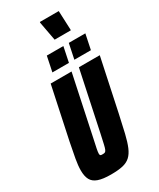

<svg xmlns="http://www.w3.org/2000/svg" viewBox="-262 -1141 1013 1226"><g transform="rotate(-30 244.0 -527.5)"><path d="M170 8Q111 8 77 -4Q43 -16 29 -42Q15 -68 15 -111Q15 -146 23.5 -194Q32 -242 45 -306L126 -688H280L188 -253Q178 -208 173 -183Q168 -158 168 -147Q168 -139 170.5 -135.5Q173 -132 177.5 -131.5Q182 -131 189 -131Q199 -131 205 -133.5Q211 -136 216 -147Q221 -158 226.5 -183Q232 -208 242 -253L334 -688H488L407 -306Q390 -227 377 -172.5Q364 -118 349 -82.5Q334 -47 312 -27Q290 -7 256 0.5Q222 8 170 8ZM333 -744 356 -855H478L455 -744ZM171 -744 194 -855H316L293 -744ZM288 -918 262 -1058 263 -1063H402L408 -923L407 -918Z"/></g></svg>

Font: Saira Condensed Black
Style: Italic
Weight: 900
Width: 3
Italic angle: -12°
Designer: Hector Gatti with collaboration of the Omnibus-Type team
Foundry: Omnibus-Type
Version: Version 1.101